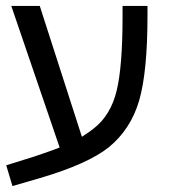

<svg xmlns="http://www.w3.org/2000/svg" viewBox="-20 -583 568 647"><path d="M393 -563H477V-530Q477 -341 449 -244.5Q421 -148 347 -87Q275 -30 115 17L22 44L1 -26L97 -56Q159 -77 181 -86L18 -563H114L256 -122Q284 -140 297 -151Q353 -195 373 -277Q393 -359 393 -528Z"/></svg>

Font: FiraGO Book
Style: Regular
Weight: 350
Designer: bBox Type
Foundry: bBox Type GmbH
Version: Version 1.001;PS 001.001;hotconv 1.0.88;makeotf.lib2.5.64775